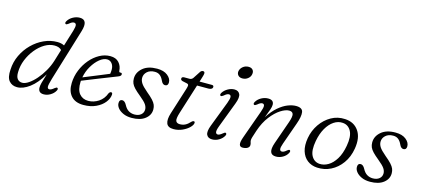

<svg xmlns="http://www.w3.org/2000/svg" viewBox="-58 -1191 3678 1673"><g transform="rotate(15 1781.0 -354.5)"><path d="M545.5 -609.5 402.5 -139.5Q385 -81 386.8 -63.5Q388.5 -46 404.5 -46Q421 -46 446 -67.5Q462 -80.5 469.5 -76.5Q481 -69.5 469.5 -50Q455.5 -25 427 -8Q398.5 9 368 9Q318 9 318 -40Q318 -57 324.8 -83.5Q331.5 -110 349.5 -166.5Q298.5 -79 239.5 -35Q180.5 9 127.5 9Q81.5 9 54.8 -22.5Q28 -54 33.5 -125Q36.5 -194 65.5 -255Q94.5 -316 141.5 -362.8Q188.5 -409.5 246.5 -436Q304.5 -462.5 366 -462.5Q403.5 -462.5 429.5 -448.5L474 -592.5Q486 -633 482.2 -648.2Q478.5 -663.5 462 -663.5Q453.5 -663.5 443.8 -658.8Q434 -654 419.5 -641.5Q403 -628.5 395 -632.5Q383 -639 395 -659Q410.5 -685 440.2 -701.2Q470 -717.5 501.5 -717.5Q578 -717.5 545.5 -609.5ZM103 -121.5Q101.5 -78.5 117.8 -59.2Q134 -40 161 -40Q187 -40 219 -61.8Q251 -83.5 283 -120.2Q315 -157 341.2 -202.5Q367.5 -248 382.5 -296L415 -403Q394 -426.5 351 -426.5Q306.5 -426.5 263 -400.8Q219.5 -375 183.8 -331Q148 -287 126 -232.8Q104 -178.5 103 -121.5Z M944 -140Q941 -105 913.8 -70.8Q886.5 -36.5 838.5 -13.8Q790.5 9 725.5 9Q651.5 9 613.8 -34Q576 -77 579 -151Q581 -211.5 603.8 -267.5Q626.5 -323.5 663.8 -367.5Q701 -411.5 747.8 -437.2Q794.5 -463 844.5 -463Q895.5 -463 922.8 -432.8Q950 -402.5 952 -359Q953 -345.5 965 -347Q980.5 -349.5 980.5 -334.5Q980.5 -319 954 -309.5Q926.5 -298.5 885.5 -282.5Q844.5 -266.5 799.8 -248.8Q755 -231 715.5 -215.2Q676 -199.5 651.5 -189.5Q651 -184.5 650.5 -179Q648 -106.5 677.5 -71.5Q707 -36.5 757.5 -36.5Q805.5 -36.5 849 -64.5Q892.5 -92.5 912 -145.5Q921 -161 931.5 -161Q946 -161 944 -140ZM824 -428.5Q792 -428.5 757 -400Q722 -371.5 694 -324.2Q666 -277 655.5 -221Q683 -232 723.5 -248.8Q764 -265.5 806.5 -282.8Q849 -300 882 -314Q885 -328.5 885.5 -351.5Q885.5 -385.5 868.5 -407Q851.5 -428.5 824 -428.5Z M1177 -26Q1213 -26 1235 -44.2Q1257 -62.5 1257 -91.5Q1257 -114 1242.2 -136.2Q1227.5 -158.5 1181.5 -196Q1147 -224 1127.5 -244.5Q1108 -265 1099.8 -284.2Q1091.5 -303.5 1091.5 -328Q1091.5 -383 1137.8 -423Q1184 -463 1267 -463Q1327 -463 1361.5 -435.5Q1396 -408 1396 -373.5Q1396 -341.5 1368.5 -341.5Q1358 -341.5 1349 -348.8Q1340 -356 1332 -374Q1319.5 -401.5 1301 -416.5Q1282.5 -431.5 1254 -431.5Q1210.5 -431.5 1185.2 -408Q1160 -384.5 1160 -352Q1160 -328.5 1174.8 -305Q1189.5 -281.5 1234.5 -243.5Q1271 -213.5 1290.8 -191.8Q1310.5 -170 1318 -151.5Q1325.5 -133 1325.5 -111.5Q1326 -60 1282.2 -25.5Q1238.5 9 1161 9Q1117 9 1084.8 -5.5Q1052.5 -20 1035 -42Q1017.5 -64 1018 -87Q1018 -119 1044 -119Q1066.5 -119 1083.5 -87Q1100.5 -54.5 1124.2 -40.2Q1148 -26 1177 -26Z M1550.5 -406 1507 -415.5Q1490.5 -420.5 1490.5 -433.5Q1490.5 -451 1514.5 -451H1561Q1579 -451 1591 -466L1634 -532Q1643.5 -546 1658 -546Q1673.5 -546 1673.5 -529.5Q1673.5 -519 1666 -495.5L1652 -450H1762.5Q1779.5 -450 1779.5 -436Q1779.5 -424 1769.2 -417.5Q1759 -411 1742 -411H1639.5L1555.5 -144.5Q1536.5 -85 1544.8 -65.8Q1553 -46.5 1581.5 -46.5Q1607.5 -46.5 1629.2 -57.2Q1651 -68 1674 -93.5Q1684 -103.5 1692 -103.5Q1703.5 -103.5 1703 -91Q1702.5 -72 1679 -48.5Q1655.5 -25 1618 -8Q1580.5 9 1539 9Q1487.5 9 1474.8 -24.5Q1462 -58 1481 -118L1556.5 -357Q1564.5 -382 1563.8 -392.2Q1563 -402.5 1550.5 -406Z M2004 -573Q1978.5 -573 1965.2 -588.5Q1952 -604 1955.5 -625.5Q1960 -650 1981.5 -667.5Q2003 -685 2032 -685Q2058 -685 2070.5 -669.5Q2083 -654 2078.5 -631Q2075 -607 2053.8 -590Q2032.5 -573 2004 -573ZM1917 -119Q1901.5 -78 1904.8 -61.8Q1908 -45.5 1924.5 -45.5Q1940 -45.5 1966 -67.5Q1973 -73.5 1978.8 -76.5Q1984.5 -79.5 1989.5 -76.5Q2001 -70 1990 -50Q1975.5 -25 1947 -8.2Q1918.5 8.5 1886.5 8.5Q1849.5 8.5 1836.5 -18.8Q1823.5 -46 1846 -104.5L1934 -334.5Q1949.5 -376 1946.8 -392.5Q1944 -409 1927.5 -409Q1910.5 -409 1885.5 -386.5Q1869 -373.5 1861 -377.5Q1849 -384 1860.5 -404Q1876.5 -429.5 1905.5 -446Q1934.5 -462.5 1964.5 -462.5Q2000 -462.5 2013.2 -435Q2026.5 -407.5 2003.5 -347Z M2163 -377.5Q2151 -384 2162.5 -404Q2178.5 -430.5 2208 -446.5Q2237.5 -462.5 2268.5 -462.5Q2319.5 -462.5 2319.5 -419Q2319.5 -401 2310.5 -374.8Q2301.5 -348.5 2281.5 -297.5Q2320.5 -358.5 2363 -394.8Q2405.5 -431 2446 -446.8Q2486.5 -462.5 2519.5 -462.5Q2577.5 -462.5 2583.5 -424Q2589.5 -385.5 2564 -315L2493.5 -116Q2480 -78.5 2483 -62.5Q2486 -46.5 2501.5 -46.5Q2510.5 -46.5 2520.2 -51.2Q2530 -56 2543 -67.5Q2558.5 -80.5 2566 -76.5Q2577 -70.5 2566.5 -50.5Q2552 -23.5 2523.2 -7.2Q2494.5 9 2463 9Q2384 9 2423 -102.5L2495.5 -309Q2515 -364.5 2508.5 -386.2Q2502 -408 2472 -408Q2439.5 -408 2395.8 -380Q2352 -352 2310 -297.8Q2268 -243.5 2241.5 -165Q2225.5 -117.5 2220.5 -100Q2215.5 -82.5 2215.5 -73Q2215.5 -62 2219.2 -52.2Q2223 -42.5 2223 -30Q2223 -12 2205.8 -1.5Q2188.5 9 2161.5 9Q2137.5 9 2132.8 -12.2Q2128 -33.5 2145.5 -81.5L2236 -334.5Q2251 -376 2248.2 -392.2Q2245.5 -408.5 2229 -408.5Q2212.5 -408.5 2187.5 -386.5Q2171 -373.5 2163 -377.5Z M2962 -462.5Q3043.5 -458.5 3085.2 -398Q3127 -337.5 3110 -236Q3097 -158 3056.2 -101.5Q3015.5 -45 2957.5 -16Q2899.5 13 2834 9Q2782.5 6 2745.8 -22Q2709 -50 2693.5 -100Q2678 -150 2690 -219Q2702.5 -289 2741.5 -345.8Q2780.5 -402.5 2837.5 -434.5Q2894.5 -466.5 2962 -462.5ZM2846 -28Q2886 -25.5 2924.5 -48.2Q2963 -71 2992.8 -119.2Q3022.5 -167.5 3035.5 -241Q3051.5 -328.5 3026.5 -375.2Q3001.5 -422 2951 -425.5Q2909 -429 2870.8 -403.5Q2832.5 -378 2804.5 -329Q2776.5 -280 2764 -212.5Q2747.5 -123.5 2771.8 -77.8Q2796 -32 2846 -28Z M3327.5 -26Q3363.5 -26 3385.5 -44.2Q3407.5 -62.5 3407.5 -91.5Q3407.5 -114 3392.8 -136.2Q3378 -158.5 3332 -196Q3297.5 -224 3278 -244.5Q3258.5 -265 3250.2 -284.2Q3242 -303.5 3242 -328Q3242 -383 3288.2 -423Q3334.5 -463 3417.5 -463Q3477.5 -463 3512 -435.5Q3546.5 -408 3546.5 -373.5Q3546.5 -341.5 3519 -341.5Q3508.5 -341.5 3499.5 -348.8Q3490.5 -356 3482.5 -374Q3470 -401.5 3451.5 -416.5Q3433 -431.5 3404.5 -431.5Q3361 -431.5 3335.8 -408Q3310.5 -384.5 3310.5 -352Q3310.5 -328.5 3325.2 -305Q3340 -281.5 3385 -243.5Q3421.5 -213.5 3441.2 -191.8Q3461 -170 3468.5 -151.5Q3476 -133 3476 -111.5Q3476.5 -60 3432.8 -25.5Q3389 9 3311.5 9Q3267.5 9 3235.2 -5.5Q3203 -20 3185.5 -42Q3168 -64 3168.5 -87Q3168.5 -119 3194.5 -119Q3217 -119 3234 -87Q3251 -54.5 3274.8 -40.2Q3298.5 -26 3327.5 -26Z"/></g></svg>

Font: Fraunces 9pt S050 Light
Style: Italic
Weight: 300
Italic angle: -16°
Version: Version 1.000; ttfautohint (v1.8.3)